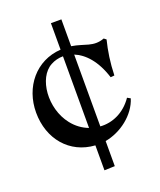

<svg xmlns="http://www.w3.org/2000/svg" viewBox="-153 -895 862 1035"><g transform="rotate(-20 278.0 -378.0)"><path d="M325 42V-102C415 -118 504 -185 531 -272L513 -282C465 -212 394 -181 325 -186V-598C382 -575 436 -518 468 -416L490 -418C492 -490 502 -556 517 -615L504 -625C437 -600 398 -635 325 -646V-800H265V-648C121 -639 25 -520 25 -374C25 -222 121 -108 265 -99V44ZM173 -267C90 -372 105 -544 194 -592C216 -604 240 -610 265 -610V-199C230 -212 198 -235 173 -267Z"/></g></svg>

Font: Basteleur Moonlight
Style: Regular
Weight: 300
Designer: Keussel
Foundry: Keussel Studio
Version: Version 1.300;Glyphs 3.2 (3192)